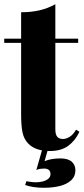

<svg xmlns="http://www.w3.org/2000/svg" viewBox="-22 -701 396 909"><path d="M240 -681V-518H348V-498H240V-89Q240 -64 249 -53.5Q258 -43 276 -43Q291 -43 307.5 -53Q324 -63 338 -87L354 -77Q335 -36 301.5 -11Q268 14 214 14Q181 14 155.5 5.5Q130 -3 113 -20Q91 -42 84.5 -74.5Q78 -107 78 -159V-498H-2V-518H78V-643Q125 -643 164.5 -652Q204 -661 240 -681ZM207 -1 189 62Q206 55 224.5 52Q243 49 264 49Q300 49 317.5 64.5Q335 80 335 105Q335 134 315 152.5Q295 171 261.5 179.5Q228 188 186 188Q159 188 136.5 184.5Q114 181 97 175L103 157Q110 158 122.5 160Q135 162 149 162Q165 162 180.5 158Q196 154 206.5 145.5Q217 137 217 123Q217 97 186 97Q178 97 167.5 98.5Q157 100 150 104L180 -1Z"/></svg>

Font: Playfair Display ExtraBold
Style: Regular
Weight: 800
Designer: Claus Eggers Sørensen
Foundry: Claus Eggers Sørensen
Version: Version 1.203